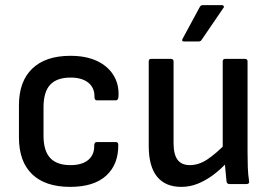

<svg xmlns="http://www.w3.org/2000/svg" viewBox="-20 -719 1053 750"><path d="M254 11Q157 11 105.5 -38.5Q54 -88 54 -182V-308Q54 -401 106 -451Q158 -501 255 -501Q315 -501 357.5 -481.5Q400 -462 422.5 -426.5Q445 -391 443 -345Q443 -327 432 -327H359Q349 -327 349 -340Q350 -376 325 -396Q300 -416 256 -416Q202 -416 176 -388Q150 -360 150 -300V-189Q150 -130 176 -102Q202 -74 255 -74Q301 -74 325 -94.5Q349 -115 348 -150Q348 -164 358 -164H432Q442 -164 442 -154Q443 -77 395 -33Q347 11 254 11Z M688 11Q626 11 593.5 -29Q561 -69 561 -149V-479Q561 -489 570 -489H647Q658 -489 658 -479V-160Q658 -116 673.5 -95Q689 -74 722 -74Q756 -74 789.5 -96Q823 -118 866 -162L870 -88Q842 -57 812 -35Q782 -13 751.5 -1Q721 11 688 11ZM877 0Q867 0 865 -9Q863 -29 861 -50.5Q859 -72 857 -93L850 -132V-479Q850 -489 860 -489H937Q947 -489 947 -479V-123Q947 -93 948 -65Q949 -37 953 -11Q955 0 942 0ZM699 -557Q688 -557 693 -567L760 -691Q764 -699 772 -699H847Q852 -699 854 -695Q856 -691 852 -687L768 -564Q764 -557 756 -557Z"/></svg>

Font: Sofia Sans Semi Condensed SemiBold
Style: Regular
Weight: 600
Designer: Botio Nikoltchev, Ani Petrova
Foundry: lettersoup
Version: Version 4.100